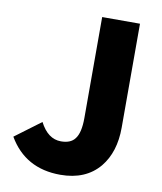

<svg xmlns="http://www.w3.org/2000/svg" viewBox="-85 -812 755 895"><g transform="rotate(10 293.0 -365.0)"><path d="M15 -123 137 -214Q175 -140 237 -140Q283 -140 303 -167Q326 -196 326 -266V-744H505V-252Q505 -136 446 -64Q381 14 261 14Q95 14 15 -123Z"/></g></svg>

Font: KaiGen Gothic SC Heavy
Style: Bold
Weight: 900
Designer: Ryoko NISHIZUKA Ë•øÂ°öÊ∂ºÂ≠ê (kana & ideographs); Paul D. Hunt (Latin, Greek & Cyrillic); Wenlong ZHANG Âº†ÊñáÈæô (bopom
Version: Version 1.001 October 10, 2014